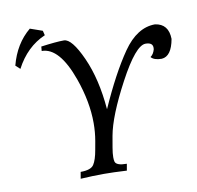

<svg xmlns="http://www.w3.org/2000/svg" viewBox="-86 -881 996 970"><g transform="rotate(-10 412.5 -396.0)"><path d="M46.9 -599.6 24.4 -620.1Q52.7 -728.5 128.9 -791.5L191.9 -769.5L197.8 -745.6Q101.6 -704.1 46.9 -599.6ZM487.3 0Q417 -3.9 370.1 -3.9Q315.4 -3.9 250.5 0L256.3 -34.2Q309.1 -34.2 324.2 -57.4Q339.4 -80.6 348.1 -130.9L356 -174.8Q363.8 -219.2 363.8 -266.1Q363.8 -375 320.8 -496.6Q259.3 -669.9 168.5 -669.9L170.4 -692.4Q249 -703.1 288.1 -703.1Q328.6 -703.1 379.2 -591.1Q429.7 -479 442.4 -322.8Q518.6 -494.6 590.8 -598.9Q663.1 -703.1 755.4 -703.1Q823.7 -693.8 825.2 -616.2Q809.6 -529.3 759.3 -525.9Q719.7 -525.9 704.6 -544.4Q720.7 -555.2 727.5 -580.1L728 -588.4Q728 -615.2 691.4 -615.2Q640.6 -615.2 552.2 -449.7Q463.9 -284.2 446.3 -185.1Q441.4 -156.7 436.3 -127.4Q431.2 -98.1 431.2 -78.6Q431.2 -64.5 433.6 -55.7Q439.9 -34.2 493.2 -34.2Z"/></g></svg>

Font: Kelvinch
Style: Italic
Weight: 400
Italic angle: -10°
Designer: Paul James Miller
Foundry: High-Logic / Made with FontCreator
Version: Version 3.40;July 22, 2017;FontCreator 11.0.0.2388 64-bit